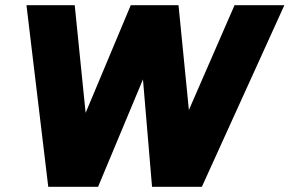

<svg xmlns="http://www.w3.org/2000/svg" viewBox="-20 -720 1116 740"><path d="M531 -414 358 0H166L82 -700H268L310 -285L484 -700H668L708 -296L884 -700H1076L758 0H566Z"/></svg>

Font: Oak Sans Black
Style: Italic
Weight: 900
Italic angle: -9.5°
Foundry: Erik Kennedy, Walven
Version: Version 1.000